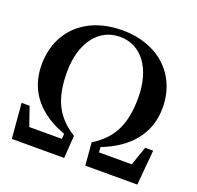

<svg xmlns="http://www.w3.org/2000/svg" viewBox="-131 -900 1069 1041"><g transform="rotate(20 403.5 -379.5)"><path d="M41 0H343L352 -131C242 -199 198 -290 198 -444C198 -612 281 -721 404 -721C531 -721 609 -608 609 -444C609 -295 567 -200 454 -131L465 0H765L783 -202H737L699 -93H510L508 -123C658 -181 752 -285 752 -437C752 -629 612 -759 404 -759C196 -759 55 -631 55 -434C55 -274 155 -174 298 -123L296 -93H108L70 -202H24Z"/></g></svg>

Font: Noto Serif KR
Style: Bold
Weight: 700
Designer: Ryoko NISHIZUKA 西塚涼子 (kana & ideographs); Frank Grießhammer (Latin, Greek & Cyrillic); Wenlong ZHANG 张文龙 (bopomofo); San
Foundry: Adobe
Version: Version 2.001;hotconv 1.1.0;makeotfexe 2.6.0